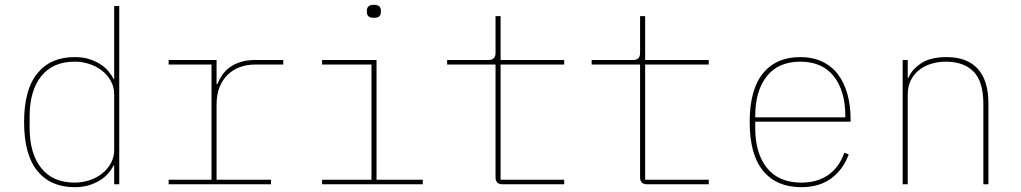

<svg xmlns="http://www.w3.org/2000/svg" viewBox="-20 -765 4240 797"><path d="M454 -78H451Q443 -61 429 -45Q415 -29 395 -16.5Q375 -4 349 4Q323 12 290 12Q190 12 135 -55.5Q80 -123 80 -258Q80 -393 135 -460.5Q190 -528 290 -528Q323 -528 349 -520Q375 -512 395 -499.5Q415 -487 429 -470.5Q443 -454 451 -438H454V-740H475V0H454ZM290 -7Q322 -7 352 -17Q382 -27 404.5 -45Q427 -63 440.5 -88Q454 -113 454 -143V-373Q454 -403 440.5 -428Q427 -453 404.5 -471Q382 -489 352 -499Q322 -509 290 -509Q199 -509 151 -448.5Q103 -388 103 -282V-234Q103 -128 151 -67.5Q199 -7 290 -7Z M680 -19H858V-497H680V-516H879V-416H882Q891 -437 903.5 -455Q916 -473 935 -486.5Q954 -500 980 -508Q1006 -516 1041 -516H1156V-497H1037Q1006 -497 977.5 -487Q949 -477 927 -456.5Q905 -436 892 -405Q879 -374 879 -331V-19H1105V0H680Z M1532 -691Q1516 -691 1509.5 -697.5Q1503 -704 1503 -714V-722Q1503 -732 1509.5 -738.5Q1516 -745 1532 -745Q1548 -745 1554.5 -738.5Q1561 -732 1561 -722V-714Q1561 -704 1554.5 -697.5Q1548 -691 1532 -691ZM1317 -19H1522V-497H1317V-516H1543V-19H1735V0H1317Z M2066 0Q2037 0 2037 -29V-497H1836V-516H2008Q2037 -516 2037 -545V-698H2058V-516H2322V-497H2058V-19H2322V0Z M2666 0Q2637 0 2637 -29V-497H2436V-516H2608Q2637 -516 2637 -545V-698H2658V-516H2922V-497H2658V-19H2922V0Z M3306 12Q3204 12 3148 -55.5Q3092 -123 3092 -258Q3092 -393 3147 -460.5Q3202 -528 3302 -528Q3353 -528 3392.5 -509.5Q3432 -491 3458 -457Q3484 -423 3497.5 -375Q3511 -327 3511 -267V-260H3115V-234Q3115 -128 3164 -67.5Q3213 -7 3306 -7Q3371 -7 3416.5 -37.5Q3462 -68 3485 -131L3503 -124Q3480 -61 3430.5 -24.5Q3381 12 3306 12ZM3302 -509Q3211 -509 3163 -448.5Q3115 -388 3115 -282V-278H3489V-282Q3489 -388 3441 -448.5Q3393 -509 3302 -509Z M3727 0V-516H3748V-442H3751Q3764 -475 3802.5 -501.5Q3841 -528 3909 -528Q3995 -528 4039 -479Q4083 -430 4083 -336V0H4062V-333Q4062 -426 4021.5 -467.5Q3981 -509 3906 -509Q3875 -509 3846.5 -500.5Q3818 -492 3796 -475Q3774 -458 3761 -432Q3748 -406 3748 -372V0Z"/></svg>

Font: IBM Plex Mono Thin
Style: Regular
Weight: 100
Monospace: yes
Designer: Mike Abbink, Paul van der Laan, Pieter van Rosmalen
Foundry: Bold Monday
Version: Version 2.3